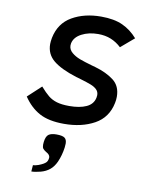

<svg xmlns="http://www.w3.org/2000/svg" viewBox="-91 -627 781 966"><g transform="rotate(10 300.0 -144.0)"><path d="M48 -97 116 -160Q140.5 -132 159 -117Q177.5 -102 202.8 -94.5Q228 -87 266.5 -87Q319.5 -87 353.5 -102.5Q387.5 -118 394.5 -152Q396 -159 396 -165Q396 -182.5 384.2 -193.8Q372.5 -205 354 -212.2Q335.5 -219.5 298.5 -230.5L276 -237Q196 -262 157 -294Q118 -326 118 -377.5Q118 -389.5 121.5 -409.5Q137 -486 199.5 -522Q262 -558 347.5 -558Q414 -558 457.5 -538Q501 -518 534 -480L466.5 -422.5Q442 -445.5 413 -457.2Q384 -469 348 -469Q299.5 -469 263.5 -450Q227.5 -431 221 -399Q220 -395.5 220 -388.5Q220 -367.5 237.5 -352.5Q255 -337.5 279.5 -328.2Q304 -319 344.5 -307.5L362.5 -302.5Q420 -286 457.2 -257.5Q494.5 -229 494.5 -174Q494.5 -158 491 -142Q475.5 -65.5 410.8 -29.8Q346 6 255.5 6Q177.5 6 130 -19.8Q82.5 -45.5 48 -97ZM190 221Q199.5 215.5 204.5 209.8Q209.5 204 211.5 194Q212.5 188 212.5 186Q212.5 175.5 202 167Q199.5 165 191 160Q180.5 153.5 175.8 147.2Q171 141 171 126.5Q171 123 172 113Q175.5 84 188.8 74.5Q202 65 228.5 65Q259 65 270.5 73.5Q282 82 282 102.5Q282 112 280.5 123Q275 163.5 259.5 198.5Q247 225.5 228.5 240.5Q209.5 256 183.5 263Q154.5 270.5 136 270.5L138.5 238Q152 237 165.8 232Q179.5 227 190 221Z"/></g></svg>

Font: JuliaMono MediumItalic
Style: Regular
Weight: 500
Italic angle: -9°
Monospace: yes
Designer: cormullion
Foundry: corm
Version: Version 0.049; ttfautohint (v1.8.4)